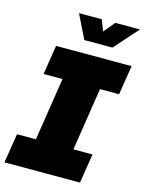

<svg xmlns="http://www.w3.org/2000/svg" viewBox="-142 -989 811 1068"><g transform="rotate(15 263.5 -454.5)"><path d="M-9 0 18 -169H127L183 -531H74L101 -700H536L509 -531H399L343 -169H453L426 0ZM244 -772 177 -909H308L333 -845L386 -909H528L406 -772Z"/></g></svg>

Font: MuseoModerno Thin Black
Style: Italic
Weight: 900
Italic angle: -9°
Version: Version 1.003